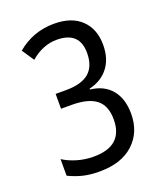

<svg xmlns="http://www.w3.org/2000/svg" viewBox="-136 -813 772 912"><g transform="rotate(-20 250.0 -357.0)"><path d="M55 -25V-109Q84 -90 124 -78Q164 -66 208 -66Q357 -66 357 -200Q357 -269 317 -301Q277 -333 192 -333H139V-408H192Q270 -408 308 -440.5Q346 -473 346 -540Q346 -648 231 -648Q161 -648 99 -595L58 -656Q139 -724 245 -724Q334 -724 382.5 -677Q431 -630 431 -550Q431 -481 396.5 -436Q362 -391 299 -376V-372Q369 -364 406.5 -318.5Q444 -273 444 -197Q444 -104 382.5 -47Q321 10 211 10Q162 10 126 1Q90 -8 55 -25Z"/></g></svg>

Font: Noto Sans Mono UI Cond
Style: Regular
Weight: 400
Width: 3
Monospace: yes
Designer: Monotype Design team
Foundry: Monotype Imaging Inc.
Version: Version 1.000